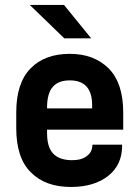

<svg xmlns="http://www.w3.org/2000/svg" viewBox="-20 -741 557 767"><path d="M235.8 -721.2 344.2 -587.9H236.8L99.1 -721.2ZM168 -209Q168 -151.9 193.8 -126Q218.8 -101.1 268.1 -101.1Q305.7 -101.1 326.2 -117.2Q347.7 -131.8 349.1 -160.2L350.1 -163.1H467.8V-158.2Q467.8 -83 413.1 -39.1Q356.9 5.9 263.2 5.9Q161.6 5.9 104 -51.8Q44.9 -109.4 44.9 -229V-292Q44.9 -409.2 102.1 -467.8Q158.7 -525.9 258.8 -525.9Q356 -525.9 415 -466.8Q472.2 -408.2 472.2 -292V-223.1H168ZM191.9 -395Q168 -369.6 168 -311V-308.1H348.1V-320.8Q348.1 -419.9 258.8 -419.9Q213.9 -419.9 191.9 -395Z"/></svg>

Font: D-DIN-PRO
Style: Bold
Weight: 700
Designer: Charles Nix
Foundry: Datto Inc.
Version: Version 1.000;hotconv 1.0.109;makeotfexe 2.5.65596